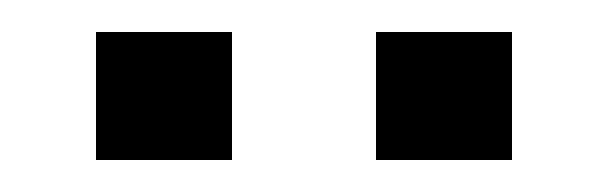

<svg xmlns="http://www.w3.org/2000/svg" viewBox="-20 -730 380 120"><path d="M40 -630V-710H125V-630ZM215 -630V-710H300V-630Z"/></svg>

Font: Tektur SemiCondensed
Style: Regular
Weight: 400
Width: 4
Designer: Adam Jagosz
Foundry: Adam Jagosz
Version: Version 1.005;gftools[0.9.30]